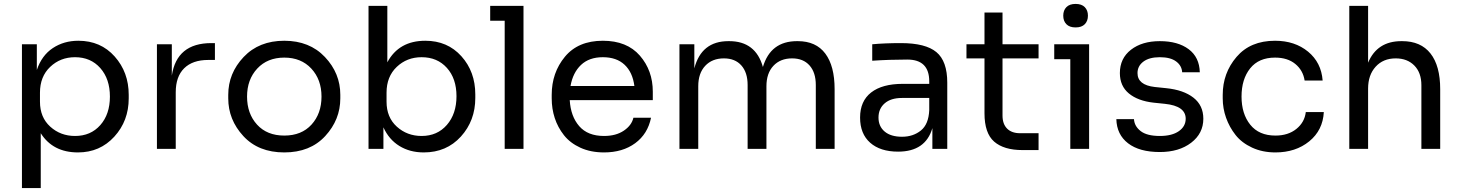

<svg xmlns="http://www.w3.org/2000/svg" viewBox="-20 -760 7455 980"><path d="M188 200H92V-534H168V-403Q193 -477 249.5 -514.5Q306 -552 380 -552Q494 -552 565.5 -471.5Q637 -391 637 -276V-258Q637 -143 563.5 -62.5Q490 18 378 18Q250 18 188 -80ZM363 -66Q443 -66 492 -121.5Q541 -177 541 -267Q541 -357 492 -412.5Q443 -468 363 -468Q288 -468 236 -418.5Q184 -369 184 -287V-241Q184 -161 236.5 -113.5Q289 -66 363 -66Z M877 0H781V-534H857V-374Q882 -540 1059 -540H1077V-454H1043Q963 -454 920 -411.5Q877 -369 877 -289Z M1145 -258V-276Q1145 -386 1223.5 -469Q1302 -552 1431 -552Q1560 -552 1638.5 -469Q1717 -386 1717 -276V-258Q1717 -149 1640 -65.5Q1563 18 1431 18Q1299 18 1222 -65.5Q1145 -149 1145 -258ZM1292 -124Q1343 -68 1431 -68Q1519 -68 1570 -124Q1621 -180 1621 -267Q1621 -354 1569 -410Q1517 -466 1431 -466Q1345 -466 1293 -410Q1241 -354 1241 -267Q1241 -180 1292 -124Z M2143 18Q2072 18 2018.5 -15Q1965 -48 1937 -110V0H1861V-730H1957V-442Q2016 -552 2151 -552Q2264 -552 2335 -473Q2406 -394 2406 -278V-260Q2406 -144 2332.5 -63Q2259 18 2143 18ZM2132 -66Q2212 -66 2261 -122.5Q2310 -179 2310 -269Q2310 -359 2261 -413.5Q2212 -468 2132 -468Q2057 -468 2005 -418.5Q1953 -369 1953 -287V-241Q1953 -161 2005.5 -113.5Q2058 -66 2132 -66Z M2652 0H2556V-654H2482V-730H2652Z M3063 18Q2995 18 2942.5 -6Q2890 -30 2858.5 -70Q2827 -110 2811.5 -157.5Q2796 -205 2796 -258V-276Q2796 -389 2863.5 -470.5Q2931 -552 3057 -552Q3180 -552 3246 -476Q3312 -400 3312 -292V-249H2888Q2893 -166 2936.5 -116Q2980 -66 3063 -66Q3124 -66 3164 -93Q3204 -120 3213 -159H3303Q3286 -76 3222 -29Q3158 18 3063 18ZM2892 -321H3218Q3209 -391 3168 -429.5Q3127 -468 3057 -468Q2987 -468 2945.5 -428.5Q2904 -389 2892 -321Z M3544 0H3448V-534H3524V-411Q3560 -550 3698 -550H3702Q3837 -550 3874 -418Q3913 -550 4048 -550H4052Q4145 -550 4192.5 -486.5Q4240 -423 4240 -305V0H4144V-326Q4144 -390 4112 -426Q4080 -462 4023 -462Q3963 -462 3927.5 -424Q3892 -386 3892 -320V0H3796V-326Q3796 -390 3764 -426Q3732 -462 3675 -462Q3615 -462 3579.5 -424Q3544 -386 3544 -320Z M4564 14Q4473 14 4421.5 -31.5Q4370 -77 4370 -160Q4370 -244 4426.5 -288Q4483 -332 4588 -332H4723V-345Q4723 -456 4611 -456Q4520 -456 4432 -450V-534Q4496 -540 4579 -540Q4704 -540 4759.5 -494Q4815 -448 4815 -338V0H4739V-106Q4704 14 4564 14ZM4723 -198V-260H4584Q4527 -260 4495.5 -232.5Q4464 -205 4464 -160Q4464 -115 4495.5 -88.5Q4527 -62 4584 -62Q4641 -62 4680.5 -94Q4720 -126 4723 -198Z M5281 6H5199Q5104 6 5054.5 -37Q5005 -80 5005 -182V-462H4913V-534H5005V-696H5097V-534H5281V-462H5097V-170Q5097 -127 5120.5 -103.5Q5144 -80 5187 -80H5281Z M5517 -636.5Q5501 -620 5470 -620Q5439 -620 5423 -636.5Q5407 -653 5407 -680Q5407 -707 5423 -723.5Q5439 -740 5470 -740Q5501 -740 5517 -723.5Q5533 -707 5533 -680Q5533 -653 5517 -636.5ZM5539 0H5443V-458H5361V-534H5539Z M5900 16Q5796 16 5738 -28.5Q5680 -73 5678 -152H5768Q5770 -116 5802 -91Q5834 -66 5900 -66Q5962 -66 5997 -90.5Q6032 -115 6032 -154Q6032 -219 5926 -230L5868 -236Q5788 -245 5742 -283Q5696 -321 5696 -387Q5696 -462 5752.5 -506Q5809 -550 5900 -550Q5992 -550 6047 -509Q6102 -468 6104 -391H6014Q6012 -425 5983 -446.5Q5954 -468 5900 -468Q5846 -468 5816 -445.5Q5786 -423 5786 -387Q5786 -326 5874 -316L5932 -310Q6021 -301 6071.5 -261.5Q6122 -222 6122 -154Q6122 -79 6060 -31.5Q5998 16 5900 16Z M6490 18Q6424 18 6371 -6.5Q6318 -31 6286.5 -71Q6255 -111 6238 -159Q6221 -207 6221 -258V-276Q6221 -387 6291.5 -469.5Q6362 -552 6488 -552Q6589 -552 6656.5 -496.5Q6724 -441 6731 -349H6639Q6631 -401 6591.5 -433.5Q6552 -466 6488 -466Q6405 -466 6361 -411Q6317 -356 6317 -267Q6317 -179 6361.5 -123.5Q6406 -68 6490 -68Q6555 -68 6597 -102Q6639 -136 6645 -188H6737Q6732 -95 6662.5 -38.5Q6593 18 6490 18Z M6963 0H6867V-730H6963V-440Q7009 -550 7133 -550H7137Q7232 -550 7281.5 -487Q7331 -424 7331 -305V0H7235V-325Q7235 -389 7199 -425.5Q7163 -462 7104 -462Q7040 -462 7001.5 -419.5Q6963 -377 6963 -308Z"/></svg>

Font: Sora
Style: Regular
Weight: 400
Designer: Jonathan Barnbrook, Julián Moncada
Foundry: Barnbrook Fonts
Version: Version 2.000